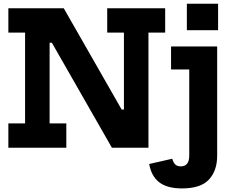

<svg xmlns="http://www.w3.org/2000/svg" viewBox="-20 -804 1276 1045"><path d="M589 0 155 -759H327L761 0ZM25.5 -626.5V-759H326.5L299.5 -571.5H250V-132.5H341V0H25.5V-132.5H116.5V-626.5ZM563.5 -626.5V-759H879V-626.5H788V0H645L594.5 -208H654.5V-626.5ZM911 -551H1162V43Q1162 125.5 1117 173.5Q1072 221.5 971 221.5Q889.5 221.5 846.5 188Q803.5 154.5 792 88.5L917.5 60Q923 80.5 933.8 91Q944.5 101.5 964 101.5Q987 101.5 998.5 86.8Q1010 72 1010 43V-426H911ZM997 -783.5H1167V-639.5H997Z"/></svg>

Font: Hepta Slab
Style: Bold
Weight: 700
Designer: Michael LaGattuta
Foundry: Michael LaGattuta
Version: Version 1.100